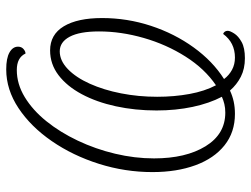

<svg xmlns="http://www.w3.org/2000/svg" viewBox="-115 -650 807 617"><g transform="rotate(-90 288.5 -341.5)"><path d="M410 42Q376 42 350.5 29Q325 16 306 -6Q289 2 270.5 6Q252 10 231 10Q172 10 130 -23.5Q88 -57 66 -117Q44 -177 44 -255Q44 -343 70.5 -427Q97 -511 143.5 -578.5Q190 -646 249.5 -685.5Q309 -725 374 -725Q410 -725 428.5 -714.5Q447 -704 447 -687Q447 -676 439.5 -669.5Q432 -663 425 -663Q412 -691 372 -691Q327 -691 285 -665.5Q243 -640 207.5 -596Q172 -552 145 -495Q118 -438 103 -375Q88 -312 88 -250Q88 -148 127 -84.5Q166 -21 235 -21Q250 -21 262.5 -24Q275 -27 286 -32Q265 -72 253.5 -126Q242 -180 242 -242Q242 -311 255.5 -373Q269 -435 294.5 -482.5Q320 -530 355.5 -557Q391 -584 435 -584Q486 -584 512.5 -540Q539 -496 539 -417Q539 -336 514 -260Q489 -184 444.5 -122.5Q400 -61 343 -25Q355 -9 372.5 0.5Q390 10 412 10Q460 10 488 -28Q498 -24 498 -13Q498 -6 489.5 7.5Q481 21 462 31.5Q443 42 410 42ZM323 -51Q376 -87 415 -148.5Q454 -210 475 -283Q496 -356 496 -427Q496 -489 479 -521Q462 -553 432 -553Q402 -553 375 -527Q348 -501 328 -456.5Q308 -412 297 -356Q286 -300 286 -240Q286 -185 295 -136Q304 -87 323 -51Z"/></g></svg>

Font: Noto Serif SemiCondensed ExtraLight
Style: Italic
Weight: 200
Width: 4
Italic angle: -12°
Designer: Monotype Design Team
Foundry: Monotype Imaging Inc.
Version: Version 2.013